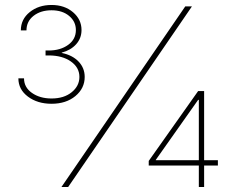

<svg xmlns="http://www.w3.org/2000/svg" viewBox="-20 -753 940 773"><path d="M227.3 0 725.9 -727.3H752.8L254.3 0ZM578.8 -86.6V-105.1L777.7 -386.4H801.8V-108H857.2V-86.6H801.8V0H780.5V-86.6ZM780.5 -108V-350.9H777.7L607.2 -109.4V-108ZM187.5 -335.2Q131 -335.2 92.5 -364Q54 -392.8 54 -437.5H76.7Q76.7 -401.3 108.7 -378.9Q140.6 -356.5 187.5 -356.5Q237.6 -356.5 268.6 -381.7Q299.7 -407 299.7 -443.2Q299.7 -481.5 265.1 -505.7Q230.5 -529.8 176.1 -529.8H163.4V-549.7H176.1Q223 -549.7 254.3 -572.3Q285.5 -594.8 285.5 -632.1Q285.5 -666.2 258.3 -688.9Q231.2 -711.6 187.5 -711.6Q143.8 -711.6 115.2 -689.3Q86.6 -666.9 86.6 -630.7H63.9Q63.9 -675.4 99.6 -704.2Q135.3 -733 187.5 -733Q239.7 -733 274 -703.8Q308.2 -674.7 308.2 -632.1Q308.2 -599.1 286.6 -574.9Q264.9 -550.8 228.7 -541.2V-539.8Q271.3 -531.2 296.2 -505.3Q321 -479.4 321 -443.2Q321 -397.4 283.6 -366.3Q246.1 -335.2 187.5 -335.2Z"/></svg>

Font: Inter Thin BETA
Style: Regular
Weight: 100
Designer: Rasmus Andersson
Foundry: rsms
Version: Version 3.011;git-f93a4a705